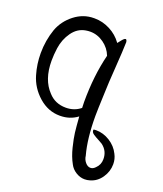

<svg xmlns="http://www.w3.org/2000/svg" viewBox="-142 -600 817 962"><g transform="rotate(20 266.5 -119.5)"><path d="M195 -507Q195 -507 196 -507Q239 -507 278.5 -486.5Q318 -466 343 -431Q343 -430 344 -430Q344 -430 357 -446.5Q370 -463 377 -463Q383 -463 385 -449Q384 -403 377.5 -311.5Q371 -220 370 -175Q366 -79 366 -49Q366 72 389 155Q391 174 403.5 189Q416 204 431 204Q445 204 457 191Q478 171 478 141Q478 97 443 71Q437 67 425.5 61Q414 55 407 51Q400 47 392.5 42Q385 37 382 31Q379 25 381 18Q387 17 394 17Q433 17 468 39Q503 61 520 96Q533 120 533 148Q533 187 510 220.5Q487 254 450 264Q437 268 423 268Q399 268 376.5 254Q354 240 343 218Q324 184 313 139Q302 94 298.5 65.5Q295 37 291 -19Q251 11 199 11Q198 11 197 11Q135 11 85 -33Q35 -77 17 -139Q1 -193 1 -251Q1 -319 23 -382Q43 -435 89.5 -471Q136 -507 192 -507Q193 -507 195 -507ZM175 -435Q132 -428 104.5 -389.5Q77 -351 70 -302Q65 -266 65 -234Q65 -133 119 -77Q155 -37 212 -37Q257 -37 290 -64Q289 -80 289 -96Q289 -236 318 -352Q304 -389 270.5 -413Q237 -437 198 -437Q187 -437 175 -435Z"/></g></svg>

Font: EptKazoo
Style: Medium
Weight: 500
Version: Version 001.000